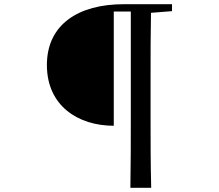

<svg xmlns="http://www.w3.org/2000/svg" viewBox="-20 -759 1040 913"><path d="M600 134H699C696 21 696 -95 696 -210V-394C696 -496 696 -598 698 -698L798 -706V-739H568C352 -739 203 -642 203 -450C203 -256 351 -161 521 -161V-704H602V-209C602 -93 602 21 600 134Z"/></svg>

Font: Noto Serif KR Medium
Style: Regular
Weight: 500
Designer: Ryoko NISHIZUKA 西塚涼子 (kana & ideographs); Frank Grießhammer (Latin, Greek & Cyrillic); Wenlong ZHANG 张文龙 (bopomofo); San
Foundry: Adobe
Version: Version 2.001;hotconv 1.1.0;makeotfexe 2.6.0